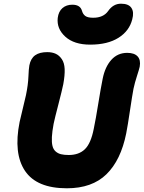

<svg xmlns="http://www.w3.org/2000/svg" viewBox="-20 -1032 770 1028"><path d="M462.9 -793Q376.5 -793 329.6 -835.7Q282.7 -878.4 289.1 -936Q293.5 -970.7 314.5 -988.8Q335.4 -1006.8 367.2 -1006.8Q409.7 -1006.8 418.9 -974.1Q423.8 -956.1 436.8 -946.5Q449.7 -937 479 -937Q533.7 -937 559.1 -973.1Q586.4 -1012.2 627.9 -1012.2Q668.5 -1012.2 683.6 -989.7Q698.7 -967.3 688 -928.2Q672.4 -866.2 614.3 -829.6Q556.2 -793 462.9 -793ZM337.9 -23.9Q176.8 -23.9 114 -116.9Q51.3 -210 85 -378.9Q90.8 -406.7 103.3 -456.1Q115.7 -505.4 119.1 -522.9Q130.4 -577.6 132.1 -620.8Q133.8 -664.1 137.2 -682.1Q144.5 -719.2 168.2 -736.1Q191.9 -752.9 232.9 -752.9Q259.3 -752.9 278.3 -744.1Q297.4 -735.4 311 -715.3Q324.7 -695.3 326.2 -662.4Q327.6 -629.4 318.8 -581.1Q312.5 -549.8 293 -474.6Q273.4 -399.4 267.1 -369.1Q259.3 -327.6 257.8 -298.6Q256.3 -269.5 261 -250.7Q265.6 -231.9 277.8 -221.2Q290 -210.4 306.6 -206.3Q323.2 -202.1 348.1 -202.1Q402.8 -202.1 434.8 -233.4Q466.8 -264.6 481.9 -341.8Q493.2 -396 506.3 -478Q519.5 -560.1 529.8 -610.8Q542.5 -674.3 576.2 -711.7Q609.9 -749 661.1 -749Q699.2 -749 716.8 -730Q734.4 -710.9 728 -674.8Q725.1 -661.1 713.4 -625.2Q701.7 -589.4 694.8 -557.1Q688 -521.5 676 -440.9Q664.1 -360.4 655.8 -317.9Q627 -174.3 550 -99.1Q473.1 -23.9 337.9 -23.9Z"/></svg>

Font: Shantell Sans Bouncy
Style: Italic
Weight: 800
Italic angle: -11.31°
Designer: Stephen Nixon, Anya Danilova, Shantell Martin
Foundry: Arrow Type
Version: Version 1.006;[9816181b4]